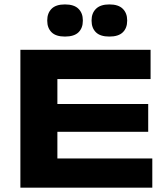

<svg xmlns="http://www.w3.org/2000/svg" viewBox="-20 -870 780 890"><path d="M74.5 0V-639H246V0ZM76.5 0V-135.5H686V0ZM164 -259V-388H667V-259ZM76.5 -503.5V-639H678V-503.5ZM281 -700.5Q239 -700.5 219 -720.5Q199 -740.5 199 -773.5V-776Q199 -809 219 -829.2Q239 -849.5 281 -849.5Q323.5 -849.5 343.8 -829.2Q364 -809 364 -776V-773.5Q364 -740 343.8 -720.2Q323.5 -700.5 281 -700.5ZM487 -700.5Q444.5 -700.5 424.5 -720.5Q404.5 -740.5 404.5 -773.5V-776Q404.5 -809 425 -829.2Q445.5 -849.5 487 -849.5Q529 -849.5 549.2 -829.2Q569.5 -809 569.5 -776V-773.5Q569.5 -740 549.2 -720.2Q529 -700.5 487 -700.5Z"/></svg>

Font: Anek Latin Expanded
Style: Bold
Weight: 700
Width: 7
Designer: Yesha Goshar
Foundry: Ek Type
Version: Version 1.003